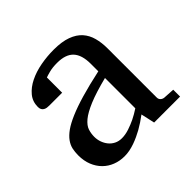

<svg xmlns="http://www.w3.org/2000/svg" viewBox="-133 -628 774 774"><g transform="rotate(-45 254.5 -241.0)"><path d="M331.1 -267.1Q263.7 -250 224.1 -233.4Q184.6 -216.8 164.3 -200Q144 -183.1 138.4 -165.8Q132.8 -148.4 132.8 -129.9Q132.8 -114.3 137.9 -99.4Q143.1 -84.5 152.6 -72.8Q162.1 -61 176 -54Q189.9 -46.9 208 -46.9Q228 -46.9 249.8 -54.2Q271.5 -61.5 289.6 -70.3Q310.5 -80.6 331.1 -94.2ZM344.2 0 331.1 -59.1Q304.7 -39.1 276.9 -23.4Q264.6 -16.6 251 -10.3Q237.3 -3.9 222.9 1.2Q208.5 6.3 193.6 9.3Q178.7 12.2 164.1 12.2Q136.7 12.2 113 2.9Q89.4 -6.3 71.8 -23.9Q54.2 -41.5 44.2 -66.4Q34.2 -91.3 34.2 -123Q34.2 -141.6 37.8 -158.2Q41.5 -174.8 52.7 -190.4Q64 -206.1 84.2 -220.5Q104.5 -234.9 137.5 -249Q170.4 -263.2 218 -277.1Q265.6 -291 331.1 -305.2V-348.1Q331.1 -398.4 308.6 -422.6Q286.1 -446.8 237.8 -446.8Q211.4 -446.8 192.9 -441.9Q174.3 -437 167 -434.1V-347.2H94.2Q87.4 -347.2 80.8 -348.1Q74.2 -349.1 68.8 -352.3Q63.5 -355.5 60.3 -361.1Q57.1 -366.7 57.1 -376Q57.1 -406.7 75.7 -429Q94.2 -451.2 124 -465.8Q153.8 -480.5 190.9 -487.3Q228 -494.1 265.1 -494.1Q311.5 -494.1 342 -482.9Q372.6 -471.7 390.4 -451.7Q408.2 -431.6 415.5 -404.3Q422.9 -377 422.9 -344.2V-64Q422.9 -54.7 429 -48.8Q435.1 -43 443.8 -42L492.2 -39.1V0Z"/></g></svg>

Font: BabelStone Ogham Pictish
Style: Italic
Weight: 400
Italic angle: -30°
Designer: Andrew West
Foundry: BabelStone
Version: Version 1.02 March 14, 2022